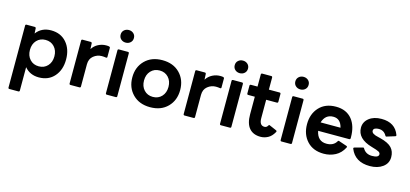

<svg xmlns="http://www.w3.org/2000/svg" viewBox="-76 -1329 4536 2123"><g transform="rotate(15 2192.5 -268.0)"><path d="M185 218H81Q69 218 68 205V-505Q68 -517 81 -518H175Q187 -518 189 -505L192 -447Q253 -528 361 -528Q472 -528 537.5 -453Q603 -378 603 -259Q603 -140 537.5 -65Q472 10 361 10Q259 10 198 -63V205Q198 217 185 218ZM329 -108Q391 -108 430 -150Q469 -192 469 -259Q469 -326 430 -368Q391 -410 329 -410Q267 -410 228 -368Q189 -326 189 -259Q189 -192 228 -150Q267 -108 329 -108Z M826 0H722Q710 0 709 -13V-505Q709 -517 722 -518H816Q828 -518 830 -505L833 -440Q860 -482 902.5 -503.5Q945 -525 991 -525Q1014 -525 1025.5 -522Q1037 -519 1037 -508V-405Q1037 -394 1026 -394H1023Q999 -398 975 -398Q923 -398 881 -364Q839 -330 839 -268V-13Q839 -1 826 0Z M1190 -610Q1158 -610 1136 -630Q1114 -650 1114 -682Q1114 -714 1136 -734Q1158 -754 1190 -754Q1222 -754 1244 -734Q1266 -714 1266 -682Q1266 -650 1244 -630Q1222 -610 1190 -610ZM1242 0H1138Q1126 0 1125 -13V-505Q1125 -517 1138 -518H1242Q1254 -518 1255 -505V-13Q1255 -1 1242 0Z M1635 10Q1511 10 1436 -65.5Q1361 -141 1361 -259Q1361 -377 1436 -452.5Q1511 -528 1635 -528Q1760 -528 1834.5 -452.5Q1909 -377 1909 -259Q1909 -141 1834.5 -65.5Q1760 10 1635 10ZM1635 -108Q1697 -108 1736 -150Q1775 -192 1775 -259Q1775 -326 1736 -368Q1697 -410 1635 -410Q1573 -410 1534 -368Q1495 -326 1495 -259Q1495 -192 1534 -150Q1573 -108 1635 -108Z M2132 0H2028Q2016 0 2015 -13V-505Q2015 -517 2028 -518H2122Q2134 -518 2136 -505L2139 -440Q2166 -482 2208.5 -503.5Q2251 -525 2297 -525Q2320 -525 2331.5 -522Q2343 -519 2343 -508V-405Q2343 -394 2332 -394H2329Q2305 -398 2281 -398Q2229 -398 2187 -364Q2145 -330 2145 -268V-13Q2145 -1 2132 0Z M2496 -610Q2464 -610 2442 -630Q2420 -650 2420 -682Q2420 -714 2442 -734Q2464 -754 2496 -754Q2528 -754 2550 -734Q2572 -714 2572 -682Q2572 -650 2550 -630Q2528 -610 2496 -610ZM2548 0H2444Q2432 0 2431 -13V-505Q2431 -517 2444 -518H2548Q2560 -518 2561 -505V-13Q2561 -1 2548 0Z M2899 10Q2815 10 2770 -42.5Q2725 -95 2725 -200V-402H2649Q2637 -402 2636 -415V-505Q2636 -517 2649 -518H2725V-657Q2725 -669 2738 -670H2842Q2854 -670 2855 -657V-518H2978Q2990 -518 2991 -505V-415Q2991 -403 2978 -402H2855V-192Q2855 -108 2913 -108Q2939 -108 2952 -133Q2956 -141 2963 -141Q2967 -141 3048 -104Q3056 -100 3056 -94Q3056 -89 3052 -83Q3024 -33 2983.5 -11.5Q2943 10 2899 10Z M3190 -610Q3158 -610 3136 -630Q3114 -650 3114 -682Q3114 -714 3136 -734Q3158 -754 3190 -754Q3222 -754 3244 -734Q3266 -714 3266 -682Q3266 -650 3244 -630Q3222 -610 3190 -610ZM3242 0H3138Q3126 0 3125 -13V-505Q3125 -517 3138 -518H3242Q3254 -518 3255 -505V-13Q3255 -1 3242 0Z M3623 10Q3501 10 3431 -65.5Q3361 -141 3361 -259Q3361 -377 3431 -452.5Q3501 -528 3623 -528Q3742 -528 3807 -448Q3868 -371 3868 -244V-232Q3866 -219 3854 -219H3499Q3521 -105 3624 -105Q3704 -105 3738 -164Q3742 -171 3749 -171Q3752 -171 3844 -139Q3853 -136 3853 -129Q3853 -126 3851 -122Q3816 -54 3755.5 -22Q3695 10 3623 10ZM3729 -316Q3706 -413 3622 -413Q3531 -413 3501 -316Z M4150 10Q3981 10 3925 -128L3924 -134Q3924 -142 3934 -144L4029 -170Q4037 -170 4041 -161Q4074 -105 4145 -105Q4221 -105 4221 -143Q4221 -160 4202 -171Q4183 -182 4119 -200Q3947 -249 3947 -376Q3947 -442 4001.5 -485Q4056 -528 4144 -528Q4300 -528 4347 -398L4348 -393Q4348 -385 4339 -382Q4245 -352 4242 -352Q4235 -352 4231 -360Q4202 -413 4142 -413Q4117 -413 4099 -404.5Q4081 -396 4081 -376Q4081 -340 4161 -324L4185 -318Q4279 -294 4317 -252.5Q4355 -211 4355 -146Q4355 -75 4297 -32.5Q4239 10 4150 10Z"/></g></svg>

Font: YamahaIndonesia935. App
Style: Bold
Weight: 700
Designer: Dalton Maag Ltd
Foundry: Dalton Maag Ltd
Version: Version 1.002; January 01, 2024; Regular/Italic